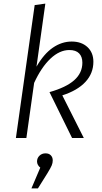

<svg xmlns="http://www.w3.org/2000/svg" viewBox="-20 -764 563 1063"><path d="M182 -395Q223 -466 272.5 -500Q322 -534 377 -534Q431 -534 464 -503.5Q497 -473 497 -422Q497 -358 453 -310.5Q409 -263 325 -236L444 0H379L254 -254Q346 -280 391 -320Q436 -360 436 -417Q436 -450 418 -468.5Q400 -487 364 -487Q310 -487 259.5 -439.5Q209 -392 169 -305L126 0H68L172 -736L231 -744ZM272 124Q272 138 266.5 151.5Q261 165 242 196L190 279H154L203 164Q195 158 190 149Q185 140 185 130Q185 111 198.5 98Q212 85 232 85Q251 85 261.5 96Q272 107 272 124Z"/></svg>

Font: Fira Sans Light
Style: Italic
Weight: 300
Italic angle: -8°
Designer: bBox Type GmbH & Carrois Corporate GbR & Edenspiekermann AG
Foundry: bBox Type GmbH & Carrois Corporate GbR & Edenspiekermann AG
Version: Version 4.301